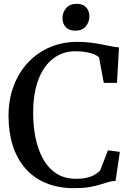

<svg xmlns="http://www.w3.org/2000/svg" viewBox="-20 -971 687 1002"><path d="M367 11Q283 11 219 -16Q155 -43 111.8 -92.8Q68.5 -142.5 46.5 -211.8Q24.5 -281 24.5 -365.5Q24.5 -452 51.5 -523Q78.5 -594 127 -645.5Q175.5 -697 241 -724.8Q306.5 -752.5 383.5 -752.5Q421 -752.5 452.5 -748.5Q484 -744.5 510.5 -739.2Q537 -734 559.8 -729.5Q582.5 -725 601 -723.5L590.5 -538.5H521.5L497 -671Q489.5 -679.5 473 -686.8Q456.5 -694 431.2 -698.8Q406 -703.5 373 -703.5Q308 -703.5 258.5 -666.2Q209 -629 181 -557.2Q153 -485.5 153 -380.5Q153 -311.5 166 -249.5Q179 -187.5 205.8 -140Q232.5 -92.5 274.8 -65.2Q317 -38 375.5 -38Q411 -38 435.2 -44Q459.5 -50 475 -59.8Q490.5 -69.5 502 -80L543.5 -186.5L605.5 -178.5L583 -27Q562 -26 542.8 -20.2Q523.5 -14.5 500.5 -7.2Q477.5 0 445.5 5.5Q413.5 11 367 11ZM372 -811Q340 -811 323 -829.8Q306 -848.5 306 -876Q306 -906 325 -928.5Q344 -951 380 -951H381Q413 -951 429.8 -932.5Q446.5 -914 446.5 -886Q446.5 -856 427.8 -833.5Q409 -811 373 -811Z"/></svg>

Font: Merriweather 48pt Medium
Style: Regular
Weight: 500
Version: Version 2.100